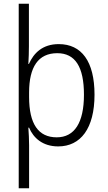

<svg xmlns="http://www.w3.org/2000/svg" viewBox="-20 -780 582 1036"><path d="M490 -269C490 -449 420 -542 297 -542C210 -542 162 -494 136 -435H133C135 -463 136 -504 136 -531V-760H81V236H137V3C137 -26 135 -65 133 -91H137C160 -36 210 10 294 10C415 10 490 -87 490 -269ZM433 -269C433 -118 382 -39 286 -39C187 -39 137 -111 137 -257V-281C137 -418 186 -493 289 -493C386 -493 433 -419 433 -269Z"/></svg>

Font: Noto Sans Ethiopic SemiCondensed Light
Style: Regular
Weight: 300
Width: 4
Designer: Monotype Design Team
Foundry: Monotype Imaging Inc.
Version: Version 2.102